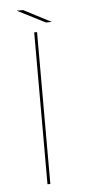

<svg xmlns="http://www.w3.org/2000/svg" viewBox="-51 -707 361 738"><g transform="rotate(-5 130.0 -337.5)"><path d="M102 0V-586H113V0ZM150 -620 42 -675H67L173 -620Z"/></g></svg>

Font: Anybody UltraExpanded Thin
Style: Regular
Weight: 100
Width: 9
Designer: Tyler Finck
Foundry: Etcetera Type Company
Version: Version 1.010; ttfautohint (v1.8.3) -l 8 -r 50 -G 200 -x 14 